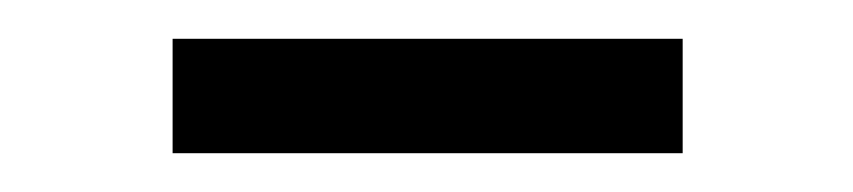

<svg xmlns="http://www.w3.org/2000/svg" viewBox="-20 -371 440 99"><path d="M332 -292H69V-351H332Z"/></svg>

Font: Kaisei HarunoUmi
Style: Regular
Weight: 400
Designer: Font-Kai, 金井和夫
Foundry: KAZUO KANAI
Version: Version 5.003